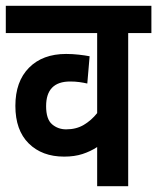

<svg xmlns="http://www.w3.org/2000/svg" viewBox="-20 -642 542 662"><path d="M502 -528H422V0H315V-135Q292 -120 264.5 -111Q237 -102 201 -102Q125 -102 79 -147.5Q33 -193 33 -277Q33 -361 80 -408.5Q127 -456 208 -456Q230 -456 252 -453.5Q274 -451 289 -448L281 -354Q268 -357 253.5 -359Q239 -361 222 -361Q139 -361 139 -276Q139 -231 159.5 -213.5Q180 -196 208 -196Q243 -196 269 -211.5Q295 -227 315 -252V-528H0V-622H502Z"/></svg>

Font: Noto Sans Devanagari Condensed SemiBold
Style: Regular
Weight: 600
Width: 3
Designer: Jelle Bosma - Monotype Design Team
Foundry: Monotype Imaging Inc.
Version: Version 2.004; ttfautohint (v1.8.4.7-5d5b)